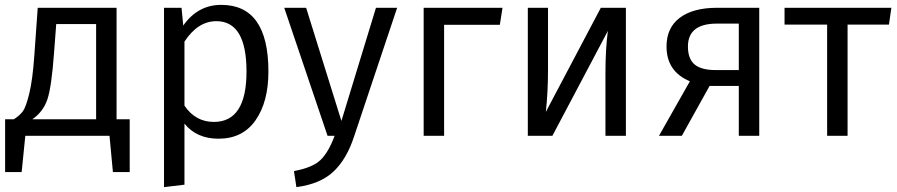

<svg xmlns="http://www.w3.org/2000/svg" viewBox="-20 -558 3685 789"><path d="M375 -459H211L202 -340Q192 -202 175 -150.5Q158 -99 113 -68H375ZM513 -68V149H444L430 0H84L69 149H1V-68H37Q62 -84 74.5 -101.5Q87 -119 100.5 -174.5Q114 -230 121 -329L135 -526H459V-68Z M859 -57Q993 -57 993 -264Q993 -471 869 -471Q793 -471 738 -387V-124Q783 -57 859 -57ZM889 -538Q1083 -538 1083 -264Q1083 -139 1030 -63.5Q977 12 878 12Q788 12 738 -50V201L654 211V-526H726L733 -453Q793 -538 889 -538Z M1612 -526 1435 3Q1405 95 1351 146.5Q1297 198 1198 211L1188 145Q1264 131 1297 99.5Q1330 68 1355 0H1326L1148 -526H1238L1383 -61L1525 -526Z M1721 0V-526H2045L2034 -456H1805V0Z M2552 0H2468V-258Q2468 -356 2478 -431L2250 0H2149V-526H2232V-272Q2232 -179 2223 -98L2449 -526H2552Z M3016 -270V-461H2926Q2807 -461 2807 -367Q2807 -316 2834.5 -293Q2862 -270 2922 -270ZM3100 -526V0H3016V-205H2896L2782 0H2688L2815 -224Q2719 -264 2719 -367Q2719 -444 2773.5 -485Q2828 -526 2927 -526Z M3633 -457H3463V0H3379V-457H3204V-526H3643Z"/></svg>

Font: FiraSans
Style: Regular
Weight: 350
Designer: Carrois Corporate & Edenspiekermann AG
Foundry: Carrois Corporate GbR & Edenspiekermann AG
Version: Version 3.106;PS 003.106;hotconv 1.0.70;makeotf.lib2.5.58329